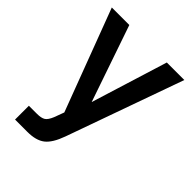

<svg xmlns="http://www.w3.org/2000/svg" viewBox="-216 -674 992 992"><g transform="rotate(45 280.0 -177.5)"><path d="M70 204V103H129Q160 103 175.5 93.5Q191 84 204 52L224 -2L14 -559H142L286 -140L416 -559H544L316 81Q291 151 257 177.5Q223 204 160 204Z"/></g></svg>

Font: Open Sauce One SemiBold
Style: Regular
Weight: 600
Designer: Alfredo Marco Pradil
Foundry: Creative Sauce Fz LLC
Version: Version 1.477